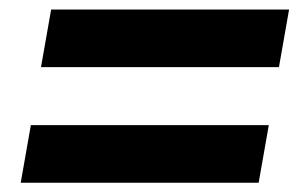

<svg xmlns="http://www.w3.org/2000/svg" viewBox="-20 -550 633 407"><path d="M66.9 -407.7 88.4 -529.8H592.8L571.3 -407.7ZM23.9 -162.6 45.4 -284.7H549.8L528.3 -162.6Z"/></svg>

Font: Cascadia Code PL
Style: Italic
Weight: 400
Italic angle: -10°
Monospace: yes
Designer: Aaron Bell
Foundry: Saja Typeworks
Version: Version 2404.023